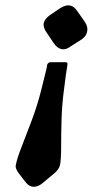

<svg xmlns="http://www.w3.org/2000/svg" viewBox="-20 -476 368 738"><path d="M147 225Q128 242 110 242Q92 242 79 225L52 190Q46 182 42.5 173.5Q39 165 41 158Q45 134 63 88.5Q81 43 102.5 -14.5Q124 -72 139 -132Q149 -172 153.5 -190.5Q158 -209 159.5 -215.5Q161 -222 161 -226Q164 -237 176 -237H231Q242 -237 239 -226Q239 -222 237.5 -215.5Q236 -209 233.5 -190.5Q231 -172 226 -132Q218 -72 216.5 -14Q215 44 215 89Q215 134 211 157Q207 175 189 190ZM252 -298Q234 -284 217 -287Q199 -291 186 -311L159 -351Q145 -371 148 -387Q152 -404 172 -418L212 -445Q233 -458 249 -455Q265 -452 278 -432L306 -392Q319 -373 315 -355Q312 -337 293 -324Z"/></svg>

Font: Young Serif Light
Style: Italic
Weight: 300
Italic angle: -10.979°
Designer: Bastien Sozeau
Foundry: NBR — Bastien Sozeau
Version: Version 5.001